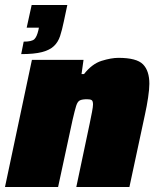

<svg xmlns="http://www.w3.org/2000/svg" viewBox="-26 -750 634 770"><path d="M59 -533 69 -583Q102 -583 112 -593Q122 -603 128 -629L130 -639H81L101 -730H244L230 -664Q223 -630 215 -605.5Q207 -581 190 -565Q173 -549 142 -541Q111 -533 59 -533ZM-6 0 102 -510H309L301 -453H311Q343 -494 381.5 -506Q420 -518 449 -518Q522 -518 547.5 -492Q573 -466 573 -414Q573 -393 568 -359Q563 -325 555 -289L493 0H280L334 -256Q339 -280 343 -301Q347 -322 347 -331Q347 -345 341.5 -348.5Q336 -352 323 -352Q304 -352 294.5 -347.5Q285 -343 279.5 -325.5Q274 -308 265 -269L207 0Z"/></svg>

Font: Saira Black
Style: Italic
Weight: 900
Italic angle: -12°
Designer: Hector Gatti with collaboration of the Omnibus-Type team
Foundry: Omnibus-Type
Version: Version 1.100; ttfautohint (v1.8.3)